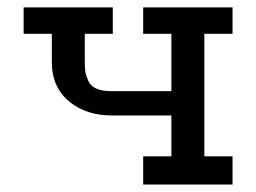

<svg xmlns="http://www.w3.org/2000/svg" viewBox="-20 -492 684 512"><path d="M43 -401.9V-472.2H280.8V-401.9H206.1V-329.1Q206.1 -311 207.5 -301Q209 -291 215.1 -277.1Q221.2 -263.2 236.1 -256.1Q251 -249 274.9 -249H437V-401.9H361.8V-472.2H600.1V-401.9H524.9V-75.2H600.1V0H361.8V-75.2H437V-184.1H277.8Q211.9 -184.1 167 -219.2Q118.2 -258.3 118.2 -326.2V-401.9Z"/></svg>

Font: CMU Concrete
Style: Bold
Weight: 700
Version: Version 0.7.0